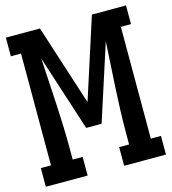

<svg xmlns="http://www.w3.org/2000/svg" viewBox="-109 -825 819 914"><g transform="rotate(-15 300.0 -367.5)"><path d="M4 0V-92H54V-643H4V-735H172L300 -338L428 -735H596V-643H546V-92H596V0H390V-92H439V-147Q439 -203 441 -259Q443 -315 446 -371Q449 -427 452.5 -483Q456 -539 459 -595L338 -221H262L141 -595Q144 -539 147.5 -483Q151 -427 154 -371Q157 -315 159 -259Q161 -203 161 -147V-92H210V0Z"/></g></svg>

Font: Iosevka Slab Semibold Extended
Style: Regular
Weight: 600
Width: 7
Monospace: yes
Designer: Belleve Invis
Foundry: Belleve Invis
Version: Version 11.1.0; ttfautohint (v1.8.3)